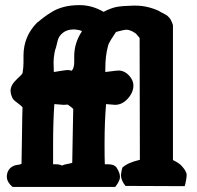

<svg xmlns="http://www.w3.org/2000/svg" viewBox="-20 -734 773 754"><path d="M29.3 0Q18.6 -8.8 12.7 -19Q6.8 -29.3 6.8 -40Q6.8 -52.7 12.2 -63Q17.6 -73.2 27.8 -79.6Q38.1 -85.9 51.8 -86.9Q59.6 -87.9 64.5 -90.8Q65.4 -118.2 66.4 -204.6Q67.4 -291 68.4 -312.5Q65.4 -317.4 50.8 -328.1Q36.1 -338.9 31.2 -344.7Q21.5 -362.3 21.5 -377.9Q21.5 -400.4 47.9 -424.8Q64.5 -439.5 68.4 -446.3Q72.3 -467.8 72.3 -488.3V-515.6Q72.3 -590.8 125 -644.5Q136.7 -654.3 150.9 -665Q165 -675.8 182.6 -686.5Q226.6 -713.9 292 -713.9Q341.8 -713.9 386.7 -687.5Q415 -702.1 436.5 -706.5Q458 -710.9 502.9 -711.9H511.7Q536.1 -711.9 559.1 -706.5Q582 -701.2 603.5 -691.4Q605.5 -689.5 610.4 -687Q615.2 -684.6 618.2 -683.1Q621.1 -681.6 625.5 -679.2Q629.9 -676.8 633.3 -674.8Q636.7 -672.9 640.1 -669.4Q643.6 -666 646.5 -662.6Q649.4 -659.2 651.4 -654.3Q655.3 -647.5 659.2 -635.7V-105.5Q672.9 -98.6 680.7 -93.3Q688.5 -87.9 693.8 -82Q699.2 -76.2 706.1 -66.4Q709 -61.5 710.9 -56.6Q712.9 -51.8 712.9 -49.3Q712.9 -46.9 712.9 -43Q712.9 -36.1 708 -12.7L705.1 -2.9L472.7 -3.9Q455.1 -26.4 455.1 -44.9Q455.1 -47.9 455.6 -51.8Q456.1 -55.7 457 -60.5Q458 -65.4 458.5 -68.4Q459 -71.3 460.9 -76.2Q482.4 -95.7 529.3 -106.4L528.3 -585Q527.3 -586.9 523.4 -590.8Q519.5 -594.7 519 -595.7Q518.6 -596.7 516.1 -599.6Q513.7 -602.5 512.7 -603Q511.7 -603.5 509.3 -605Q506.8 -606.4 505.4 -607.4Q503.9 -608.4 501.5 -609.9Q499 -611.3 496.1 -612.3Q486.3 -617.2 476.6 -617.2Q471.7 -617.2 464.8 -615.7Q458 -614.3 450.2 -612.3Q442.4 -610.4 435.5 -608.4Q431.6 -602.5 425.3 -592.8Q418.9 -583 415.5 -577.6Q412.1 -572.3 408.2 -564.5Q404.3 -556.6 403.3 -549.8Q393.6 -513.7 393.6 -463.9V-451.2Q401.4 -452.1 413.1 -453.6Q424.8 -455.1 433.1 -456.1Q441.4 -457 446.3 -457Q460.9 -457 474.1 -448.2Q487.3 -439.5 495.6 -425.8Q503.9 -412.1 503.9 -398.4Q503.9 -371.1 481.9 -346.7Q460 -322.3 431.6 -322.3Q428.7 -322.3 396.5 -325.2Q393.6 -288.1 392.1 -251.5Q390.6 -214.8 390.6 -168Q390.6 -115.2 391.6 -88.9Q392.6 -88.9 392.6 -88.9Q392.6 -88.9 393.6 -88.9H404.3Q428.7 -88.9 437.5 -76.2Q451.2 -55.7 451.2 -39.1Q451.2 -23.4 432.6 0ZM261.7 -456.1Q267.6 -462.9 269.5 -471.7Q271.5 -480.5 271.5 -492.2V-513.7Q271.5 -565.4 301.8 -611.3Q298.8 -613.3 296.4 -614.3Q293.9 -615.2 291 -615.7Q288.1 -616.2 285.2 -616.7Q282.2 -617.2 279.3 -617.7Q276.4 -618.2 273.4 -618.2Q270.5 -618.2 267.6 -618.2Q244.1 -618.2 228 -606Q211.9 -593.8 207 -576.2L200.2 -548.8Q196.3 -538.1 194.3 -527.8Q192.4 -517.6 191.4 -508.3Q190.4 -499 190.4 -489.3Q190.4 -484.4 190.9 -469.7Q191.4 -455.1 191.4 -451.2Q197.3 -452.1 218.8 -455.6Q240.2 -459 246.1 -459Q253.9 -459 261.7 -456.1ZM246.1 -323.2Q238.3 -322.3 229.5 -322.3Q227.5 -322.3 193.4 -325.2Q188.5 -254.9 188.5 -168Q188.5 -115.2 188.5 -88.9Q189.5 -88.9 190.4 -88.9H200.2Q212.9 -88.9 223.6 -84Q231.4 -87.9 245.6 -90.3Q259.8 -92.8 263.7 -94.7Q264.6 -122.1 265.6 -203.1Q266.6 -284.2 267.6 -305.7Q265.6 -309.6 246.1 -323.2Z"/></svg>

Font: Essays1743
Style: Bold
Weight: 700
Designer: Based on the typeface in a 1743 English translation of the essays of Montaigne.  PostScript/TrueType font designed by Jo
Version: Version 002.100